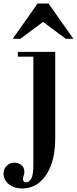

<svg xmlns="http://www.w3.org/2000/svg" viewBox="-81 -744 436 1088"><path d="M45 324Q-2 324 -31.5 299.5Q-61 275 -61 240Q-61 213 -43 195.5Q-25 178 1 178Q23 178 40 191Q57 204 57 229Q57 243 53 252Q49 261 49 270Q49 279 54.5 284Q60 289 68 289Q83 289 95.5 269Q108 249 108 191V-423H20V-450H232V41Q232 130 207.5 193.5Q183 257 141 290.5Q99 324 45 324ZM-9 -524 132 -724H194L335 -524H292L163 -620L34 -524Z"/></svg>

Font: Libre Bodoni Medium
Style: Regular
Weight: 500
Designer: Pablo Impallari, Rodrigo Fuenzalida
Foundry: Impallari Type
Version: Version 2.005;gftools[0.9.23]